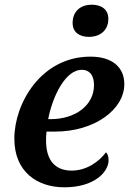

<svg xmlns="http://www.w3.org/2000/svg" viewBox="-20 -787 559 817"><path d="M359 -630C400 -630 441 -653 441 -707C441 -749 409 -767 370 -767C325 -767 289 -741 289 -689C289 -649 319 -630 359 -630ZM254 10C384 10 442 -57 442 -105C442 -120 438 -133 431 -139C403 -101 350 -61 285 -61C213 -61 176 -107 176 -188C176 -199 176 -213 178 -227H214C384 -227 509 -322 509 -429C509 -502 456 -546 365 -546C154 -546 41 -346 41 -197C41 -57 137 10 254 10ZM195 -280H185C204 -379 259 -490 328 -490C361 -490 380 -467 380 -425C380 -338 300 -280 195 -280Z"/></svg>

Font: Noto Serif SemiBold
Style: Italic
Weight: 600
Italic angle: -12°
Designer: Monotype Design Team
Foundry: Monotype Imaging Inc.
Version: Version 2.014